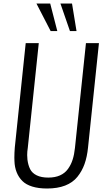

<svg xmlns="http://www.w3.org/2000/svg" viewBox="-20 -1053 578 1083"><path d="M265.6 -877.9 185.5 -1033.2H263.2L303.2 -877.9ZM374.5 -877.9 320.8 -1033.2H386.2L411.6 -877.9ZM245.6 10.3Q197.3 10.3 161.9 -0.7Q126.5 -11.7 106 -32.2Q85.4 -52.7 74 -81.3Q62.5 -109.9 61.5 -145Q61 -154.3 61 -164.1Q61 -190.9 63.5 -221.2L125 -809.6H198.7L136.7 -218.8Q133.3 -197.8 133.3 -178.2Q133.3 -165 134.8 -152.3Q138.7 -121.6 149.9 -99.1Q161.1 -76.7 187 -64Q212.9 -51.3 252.4 -51.3Q290.5 -51.3 318.4 -63.7Q346.2 -76.2 363.3 -99.9Q380.4 -123.5 389.6 -152.3Q398.9 -181.2 402.8 -218.8L464.8 -809.6H538.1L476.6 -221.2Q471.2 -168 456.8 -127.7Q442.4 -87.4 416.3 -55.2Q390.1 -22.9 347.2 -6.3Q304.2 10.3 245.6 10.3Z"/></svg>

Font: Oswald
Style: Light
Weight: 300
Designer: Vernon Adams
Foundry: Vernon Adams
Version: 3.0; ttfautohint (v0.95.6-bc232) -l 8 -r 50 -G 200 -x 0 -w "